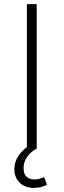

<svg xmlns="http://www.w3.org/2000/svg" viewBox="-20 -725 311 936"><path d="M111 0V-705H159V0ZM144 191Q103 191 76.5 166Q50 141 50 99Q50 61 74.5 28.5Q99 -4 139 -27L159 0Q143 7 128 21.5Q113 36 104 54.5Q95 73 95 94Q95 124 110 137Q125 150 148 150Q158 150 170.5 147Q183 144 195 138L209 175Q199 182 182 186.5Q165 191 144 191Z"/></svg>

Font: Nunito Sans 7pt SemiCondensed ExtraLight
Style: Regular
Weight: 250
Width: 4
Designer: Vernon Adams
Foundry: Vernon Adams
Version: Version 3.101;gftools[0.9.27]